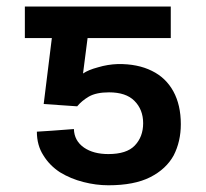

<svg xmlns="http://www.w3.org/2000/svg" viewBox="-20 -548 618 577"><path d="M211.9 -228.5Q187.5 -230.5 111.3 -235.4Q120.1 -308.6 147.5 -528.3Q234.4 -528.3 493.2 -528.3Q493.2 -504.9 493.2 -433.6Q430.7 -433.6 243.2 -433.6Q240.2 -407.2 229.5 -327.1Q245.1 -337.9 274.4 -345.7Q303.7 -354.5 334 -355.5Q393.6 -356.4 436.5 -335Q478.5 -314.5 501 -273.4Q523.4 -232.4 523.4 -174.8Q523.4 -123 502 -81.1Q479.5 -40 431.6 -15.6Q383.8 8.8 305.7 8.8Q268.6 8.8 230.5 -1Q192.4 -10.7 160.2 -30.3Q128.9 -50.8 110.4 -81.1Q90.8 -111.3 90.8 -152.3Q127.9 -154.3 202.1 -160.2Q203.1 -125 232.4 -104.5Q260.7 -85 305.7 -85Q360.4 -85 384.8 -110.4Q410.2 -136.7 410.2 -177.7Q410.2 -218.8 383.8 -245.1Q358.4 -270.5 307.6 -270.5Q269.5 -270.5 247.1 -257.8Q225.6 -245.1 211.9 -228.5ZM204.1 -528.3Q204.1 -504.9 204.1 -433.6Q167 -433.6 54.7 -433.6Q54.7 -457 54.7 -528.3Q91.8 -528.3 204.1 -528.3Z"/></svg>

Font: DeepSea
Style: Medium
Weight: 500
Designer: Stem
Version: Version 3.019;git-0a5106e0b